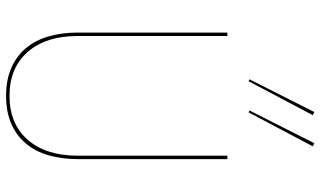

<svg xmlns="http://www.w3.org/2000/svg" viewBox="-226 -792 1029 616"><g transform="rotate(90 288.0 -484.5)"><path d="M241 -768 350 -974 340 -979 235 -771ZM341 -768 450 -974 440 -979 335 -771ZM85 -700V-220Q85 -168 97.5 -125.5Q110 -83 135.5 -53Q161 -23 199 -6.5Q237 10 288 10Q339 10 377 -6.5Q415 -23 440.5 -53Q466 -83 478.5 -125.5Q491 -168 491 -220V-700H480V-220Q480 -118 429 -59.5Q378 -1 288 -1Q198 -1 147 -59.5Q96 -118 96 -220V-700Z"/></g></svg>

Font: Jost Thin
Style: Regular
Weight: 250
Version: Version 3.710